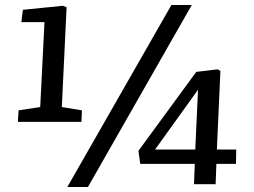

<svg xmlns="http://www.w3.org/2000/svg" viewBox="-20 -733 1010 764"><path d="M248 11 662 -713H743L330 11ZM226 -307 306 -294 304 -248H51L54 -294L140 -307L157 -645H65L71 -694L230 -710L245 -704ZM843 -138H920L919 -81H841L838 0H752L755 -81H538L531 -133L761 -447L846 -457L857 -451ZM757 -138 768 -376 597 -138Z"/></svg>

Font: Literata 12pt Medium
Style: Italic
Weight: 500
Italic angle: -2°
Designer: Latin by Veronika Burian and Jose Scaglione. Greek by Irene Vlachou. Cyrillic by Vera Evstafieva
Foundry: TypeTogether
Version: Version 3.002